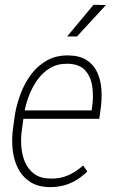

<svg xmlns="http://www.w3.org/2000/svg" viewBox="-20 -769 480 800"><path d="M189 10.7Q137.7 10.3 104.7 -11.7Q71.8 -33.7 54.2 -69.3Q36.6 -105 32.5 -147.9Q28.3 -190.9 34.2 -233.4L42.5 -293Q49.8 -335.9 66.4 -379.6Q83 -423.3 110.1 -459.5Q137.2 -495.6 176 -517.3Q214.8 -539.1 266.1 -538.1Q313.5 -537.1 342.5 -517.6Q371.6 -498 385.7 -466.3Q399.9 -434.6 402.6 -395.3Q405.3 -356 399.4 -315.4L393.6 -273.9H63L69.3 -309.1H361.8L363.8 -323.2Q370.1 -365.2 364.7 -406.5Q359.4 -447.8 335.7 -474.9Q312 -502 263.7 -503.4Q220.7 -504.4 189 -485.6Q157.2 -466.8 135 -435.1Q112.8 -403.3 99.1 -366Q85.4 -328.6 80.1 -293L71.8 -232.4Q66.4 -197.8 68.6 -161.6Q70.8 -125.5 83.7 -94.5Q96.7 -63.5 122.6 -44.4Q148.4 -25.4 191.4 -24.9Q231 -23.9 264.4 -38.8Q297.9 -53.7 326.2 -79.6L343.8 -54.7Q322.8 -33.7 298.3 -18.8Q273.9 -3.9 246.3 3.4Q218.8 10.7 189 10.7ZM259.8 -617.2 369.6 -749 421.4 -748 300.8 -617.2Z"/></svg>

Font: Roboto Condensed ExtraLight
Style: Italic
Weight: 250
Italic angle: -12°
Designer: Christian Robertson
Foundry: Google
Version: Version 3.008; 2023